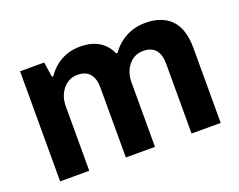

<svg xmlns="http://www.w3.org/2000/svg" viewBox="-91 -700 1073 862"><g transform="rotate(-20 445.5 -269.0)"><path d="M64 0V-525.9H179.2L189.9 -454.1H196.8Q223.1 -493.7 263.4 -515.9Q303.7 -538.1 354 -538.1Q459 -538.1 497.1 -454.1H503.9Q530.3 -492.7 572.3 -515.4Q614.3 -538.1 666 -538.1Q744.1 -538.1 787.6 -494.1Q831.1 -450.2 831.1 -356.9V0H691.9V-332Q691.9 -422.9 613.8 -422.9Q571.8 -422.9 544.4 -390.1Q517.1 -357.4 517.1 -307.1V0H377.9V-332Q377.9 -422.9 299.8 -422.9Q258.3 -422.9 230.7 -389.9Q203.1 -356.9 203.1 -307.1V0Z"/></g></svg>

Font: Archivo
Style: Bold
Weight: 700
Designer: Hector Gatti
Foundry: Omnibus-Type
Version: Version 2.001